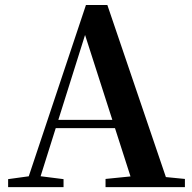

<svg xmlns="http://www.w3.org/2000/svg" viewBox="-20 -765 786 785"><path d="M13.2 0V-32.6L112.6 -46.3H131.1L239.8 -32.6V0ZM82.8 0 331.4 -744.6H418.9L672.2 0H527.6L316.7 -656.5H337.4L334.2 -642.5L132 0ZM193.5 -241.1 200.6 -275H517.8L524.9 -241.1ZM411.5 0V-33.4L546.7 -47H597.4L736 -33.4V0Z"/></svg>

Font: Noto Serif HK ExtraLight
Style: Regular
Weight: 200
Designer: Ryoko NISHIZUKA 西塚涼子 (kana & ideographs); Frank Grießhammer (Latin, Greek & Cyrillic); Wenlong ZHANG 张文龙 (bopomofo); San
Foundry: Adobe
Version: Version 2.002-H1;hotconv 1.1.0;makeotfexe 2.6.0